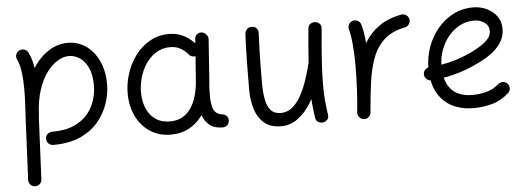

<svg xmlns="http://www.w3.org/2000/svg" viewBox="-50 -668 2926 1060"><g transform="rotate(-5 1413.0 -138.5)"><path d="M188.1 -7.3Q188.1 7.6 199.1 18.4Q210.1 29.2 225.1 29.2Q315.4 29.2 377.7 0.2Q440.1 -28.7 477.9 -75.4Q515.7 -122 533 -175.4Q550.2 -228.7 550.2 -277.3Q550.2 -352.8 524 -408.4Q497.7 -464.1 453.2 -494.7Q408.6 -525.3 353 -525.3Q301.3 -525.3 254.8 -498.3Q208.3 -471.3 171.5 -421Q134.8 -370.7 112.6 -300.5Q90.5 -230.3 87 -143.7Q86.7 -128.7 96.9 -117.3Q107.2 -106 122.1 -105.6Q137.6 -105.2 148.8 -115.4Q160 -125.5 160.3 -140.5Q163.6 -221.1 182.8 -279.9Q202.1 -338.6 230.8 -376.8Q259.5 -414.9 291.6 -433.6Q323.7 -452.3 353 -452.3Q383.4 -452.3 411.8 -434.5Q440.2 -416.7 458.7 -378.2Q477.2 -339.6 477.2 -277.3Q477.2 -239.4 464.8 -198.6Q452.5 -157.8 424 -122.6Q395.4 -87.5 346.6 -65.6Q297.9 -43.8 225.1 -43.8Q210.1 -43.8 199.1 -33.3Q188.1 -22.8 188.1 -7.3ZM104.7 247.9Q120.1 248.5 131.3 238.3Q142.4 228.1 142.9 213.2L158.6 -121.4Q161.5 -168.6 163.9 -211.7Q166.4 -254.8 166.4 -294.4Q166.4 -348.6 159.7 -399.7Q153 -450.8 133.2 -490.5Q126.6 -504.2 112 -508.9Q97.4 -513.6 83.7 -507Q70.1 -500.4 65.2 -485.9Q60.4 -471.4 67 -457.8Q79.9 -432.5 86.2 -388.8Q92.4 -345 92.4 -294.4Q92.4 -257.3 90.5 -215.1Q88.5 -172.9 85.6 -125.7L69.9 209.7Q69.4 224.6 79.6 236Q89.7 247.4 104.7 247.9Z M1077.5 -272.8Q1062.6 -275 1051.2 -265.4Q1039.9 -255.9 1038.9 -241.3Q1037.9 -226.4 1037.4 -209Q1036.8 -191.6 1037.1 -174.4Q1037.5 -157.3 1038.1 -143.1Q1041.2 -100 1053.9 -64.2Q1066.6 -28.4 1093.5 -6.9Q1120.5 14.5 1165.3 14.5Q1180.8 14.5 1191.6 3.8Q1202.3 -7 1202 -22Q1201.7 -38.1 1193.4 -46.1Q1185.1 -54.1 1175.2 -56.8Q1149.7 -58.5 1136.2 -70.5Q1122.7 -82.5 1117.4 -101.5Q1112.2 -120.5 1110.6 -143.2Q1110.1 -155.9 1110 -170.8Q1109.8 -185.7 1110.5 -201.5Q1111.3 -217.3 1112.2 -231.3Q1113.3 -248 1103 -259.4Q1092.7 -270.7 1077.5 -272.8ZM878.2 -43.8Q832.8 -43.8 800.9 -64.9Q769 -86.1 751.8 -123Q734.7 -160 732.8 -206.4Q731.3 -251 743 -294.6Q754.6 -338.1 778.2 -373.7Q801.8 -409.4 836.2 -430.8Q870.6 -452.3 914.6 -452.3Q945.9 -452.3 970.1 -439.3Q994.3 -426.3 1010.5 -406.7Q1018.7 -393.7 1034.3 -390.5Q1049.9 -387.3 1061.9 -395Q1073.9 -402.7 1076.2 -417.8Q1078.4 -432.9 1069.1 -445.3Q1039.4 -481.8 1001.5 -503.5Q963.6 -525.3 914.7 -525.3Q854.9 -525.3 806.9 -497.7Q758.9 -470.2 725.3 -424.2Q691.8 -378.2 674.6 -321.7Q657.3 -265.2 658.9 -207.3Q660.7 -142.1 687.7 -88.2Q714.8 -34.3 763.4 -2.6Q812 29.2 877.9 29.2Q932.9 29.2 975.3 7.1Q1017.8 -14.9 1047.2 -53.6Q1076.6 -92.2 1093.4 -142.4Q1110.2 -192.5 1114.1 -248.4L1130.2 -476.6Q1131.2 -491.2 1120.9 -503.4Q1110.6 -515.6 1095.5 -517.8Q1080.5 -519.9 1069.2 -510.7Q1057.9 -501.4 1056.8 -486.3L1040.4 -258.4Q1037.2 -213.4 1026.5 -174.4Q1015.7 -135.3 996.3 -106Q976.9 -76.7 947.7 -60.2Q918.6 -43.8 878.2 -43.8Z M1756.8 -481.2Q1758.6 -499.1 1748.4 -508.9Q1738.2 -518.7 1725 -520.1Q1710.9 -521.7 1698.5 -513.7Q1686 -505.7 1684.2 -488.3Q1674.4 -383.8 1669.3 -308.1Q1664.2 -232.4 1664.2 -172.7Q1664.2 -122.8 1667.8 -80Q1671.3 -37.1 1678 6Q1680.9 24.2 1695 31Q1709 37.9 1723.4 34.7Q1735.9 31.5 1744.6 21.3Q1753.3 11.2 1750.3 -5.6Q1744 -46 1740.7 -85.6Q1737.5 -125.3 1737.5 -172.7Q1737.5 -229.6 1742.3 -303.1Q1747.1 -376.7 1756.8 -481.2ZM1735.7 -276.4Q1739.4 -291.5 1733.2 -304.7Q1727.1 -317.8 1713.2 -321.5Q1697.5 -326 1684.3 -318.6Q1671.1 -311.2 1668.2 -297.6Q1657 -252.5 1641.7 -206.5Q1626.3 -160.6 1605.4 -122.1Q1584.4 -83.7 1556.5 -60.3Q1528.7 -36.9 1492.2 -36.9Q1455.7 -36.9 1436.4 -59.3Q1417.1 -81.8 1409.9 -120.9Q1402.6 -160.1 1402.6 -209.6Q1402.6 -264 1403.2 -309.8Q1403.8 -355.6 1405.2 -399Q1406.6 -442.4 1408.6 -488.7Q1409.2 -503.2 1399.7 -514Q1390.3 -524.8 1372.5 -524.8Q1355.3 -524.8 1345.6 -513.9Q1335.8 -503 1335.1 -489.1Q1331 -407.5 1330 -330.9Q1328.9 -254.3 1328.9 -178.1Q1328.9 -120.9 1344.3 -72.1Q1359.6 -23.2 1394.4 6.5Q1429.2 36.1 1486.6 36.1Q1538.6 36.1 1579.2 6.3Q1619.9 -23.4 1650.1 -70.8Q1680.4 -118.2 1701.6 -172.8Q1722.8 -227.4 1735.7 -276.4Z M2244.1 -490.8Q2241.5 -505.6 2228.6 -514.3Q2215.8 -523 2201 -520Q2125.7 -505.6 2076.1 -469.9Q2026.4 -434.3 1996.2 -383.3Q1966 -332.3 1949.7 -270.2Q1933.4 -208 1925.7 -139.9Q1917.9 -71.7 1912.2 -2.9Q1910.8 12.1 1920.9 23.6Q1930.9 35.1 1945.9 36.5Q1961.3 37.9 1972.6 27.9Q1983.8 17.8 1985.2 2.9Q1992.6 -87.8 2003.1 -164.4Q2013.7 -241 2036.3 -299.6Q2059 -358.2 2101.6 -396.2Q2144.2 -434.3 2215 -447.8Q2229.7 -450.7 2238.4 -463.4Q2247.1 -476.1 2244.1 -490.8ZM1945 36.5Q1960 38.1 1971.8 28.4Q1983.6 18.7 1985.2 3.7Q1990.8 -49.7 1994.6 -119.5Q1998.4 -189.3 1998.4 -259.8Q1998.4 -325.3 1993.9 -384.3Q1989.4 -443.3 1977.1 -484.6Q1973 -499 1959.5 -506.3Q1946 -513.6 1931.6 -509.3Q1917.2 -505.2 1909.9 -491.6Q1902.6 -478 1906.7 -463.6Q1915.6 -433.2 1920.5 -377.9Q1925.4 -322.6 1925.4 -259.8Q1925.4 -191.8 1921.5 -123.5Q1917.6 -55.2 1912.2 -3.7Q1910.6 11.2 1920.3 23Q1930.1 34.7 1945 36.5Z M2598.3 -452.3Q2632 -452.3 2656.3 -434.9Q2680.7 -417.5 2680.7 -387.8Q2680.7 -361.4 2660.6 -340.6Q2640.5 -319.8 2610.4 -302.1Q2549 -265.7 2477.8 -244.1Q2406.6 -222.6 2331.2 -217.4Q2316.3 -216.2 2306.2 -205Q2296.2 -193.8 2297.2 -178.4Q2298.5 -163.5 2309.9 -153.4Q2321.3 -143.4 2336.2 -144.4Q2420.1 -150.1 2499.3 -175.5Q2578.4 -200.8 2650.5 -243.7Q2664.2 -252 2681.4 -265.2Q2698.7 -278.4 2714.8 -297.2Q2731 -316 2741.4 -339.9Q2751.8 -363.8 2751.8 -393.1Q2751.8 -425.8 2738.3 -450.5Q2724.8 -475.2 2702.5 -491.9Q2680.3 -508.7 2653.6 -517Q2626.8 -525.3 2600.1 -525.3Q2537.9 -525.3 2487.3 -498.6Q2436.8 -471.9 2400.4 -427.2Q2364.1 -382.6 2344.7 -327.3Q2325.3 -272.1 2325.3 -214.8Q2325.3 -129 2356 -75.1Q2386.7 -21.2 2438.9 4Q2491 29.2 2554.7 29.2Q2605.5 29.2 2656.7 15.5Q2708 1.8 2750.8 -36.7Q2762 -46.9 2762.7 -62.3Q2763.4 -77.6 2753.3 -88.7Q2743.5 -99.9 2728 -100.6Q2712.6 -101.3 2701.4 -91.2Q2673.8 -66.2 2636.1 -55Q2598.3 -43.8 2554.7 -43.8Q2506.3 -43.8 2471.2 -61.8Q2436 -79.7 2417.2 -118.3Q2398.3 -156.9 2398.3 -218.5Q2398.3 -265.1 2413.8 -307Q2429.2 -349 2456.5 -381.8Q2483.8 -414.6 2520.2 -433.4Q2556.7 -452.3 2598.3 -452.3Z"/></g></svg>

Font: Mikhak VF
Style: Regular
Weight: 100
Designer: Amin Abedi
Version: Version 3.001